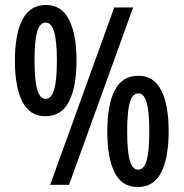

<svg xmlns="http://www.w3.org/2000/svg" viewBox="-20 -744 739 773"><path d="M162 -276Q100 -276 70 -335Q40 -394 40 -499Q40 -607 70.5 -665.5Q101 -724 165 -724Q227 -724 257.5 -665.5Q288 -607 288 -501Q288 -393 257.5 -334.5Q227 -276 162 -276ZM182 0 440 -714H516L258 0ZM164 -346Q187 -346 198 -383.5Q209 -421 209 -500Q209 -579 198 -616Q187 -653 164 -653Q140 -653 129.5 -616Q119 -579 119 -500Q119 -420 130 -383Q141 -346 164 -346ZM534 9Q471 9 441.5 -49.5Q412 -108 412 -214Q412 -322 442 -380.5Q472 -439 537 -439Q599 -439 629 -380.5Q659 -322 659 -216Q659 -108 629 -49.5Q599 9 534 9ZM536 -61Q560 -61 570.5 -98.5Q581 -136 581 -215Q581 -294 570.5 -331Q560 -368 537 -368Q513 -368 502.5 -331Q492 -294 492 -215Q492 -135 502.5 -98Q513 -61 536 -61Z"/></svg>

Font: Noto Sans Tamil ExtraCondensed Medium
Style: Regular
Weight: 500
Width: 2
Designer: Jelle Bosma - Monotype Design Team
Foundry: Monotype Imaging Inc.
Version: Version 2.004; ttfautohint (v1.8.4.7-5d5b)